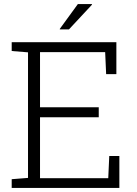

<svg xmlns="http://www.w3.org/2000/svg" viewBox="-20 -917 668 937"><path d="M37.1 0V-42.5L116.7 -48.8V-661.6L37.1 -668V-710.9H547.9V-555.2H498L493.2 -662.6H175.3V-393.6H461.9V-344.7H175.3V-47.4H508.3L513.2 -155.8H562.5V0ZM271 -774.9 359.9 -897H428.2L429.2 -894.5L316.4 -773.4H273.4Z"/></svg>

Font: Roboto Slab Light
Style: Regular
Weight: 300
Designer: Google
Version: Version 2.000; ttfautohint (v1.8.1.43-b0c9)